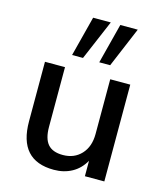

<svg xmlns="http://www.w3.org/2000/svg" viewBox="-114 -841 797 935"><g transform="rotate(15 284.5 -373.5)"><path d="M245 9Q68 9 68 -188V-488H169V-187Q169 -128 193 -100Q217 -72 269 -72Q326 -72 361.5 -110Q397 -148 397 -212V-488H498V0H400V-78Q376 -35 336 -13Q296 9 245 9ZM324 -554 376 -756H464L379 -554ZM187 -554 239 -756H328L242 -554Z"/></g></svg>

Font: Nunito Sans SemiBold
Style: Regular
Weight: 600
Designer: Vernon Adams
Foundry: Vernon Adams
Version: Version 3.101; ttfautohint (v1.8.4.7-5d5b);gftools[0.9.27]